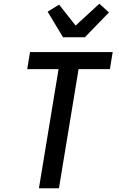

<svg xmlns="http://www.w3.org/2000/svg" viewBox="-20 -1016 640 1036"><path d="M190 0 296 -643H127L142 -735H588L573 -643H404L298 0ZM320 -815 237 -953 299 -991 388 -878 516 -996 568 -949 438 -815Z"/></svg>

Font: Iosevka SmBd Ex Obl
Style: Regular
Weight: 600
Width: 7
Italic angle: -9°
Monospace: yes
Designer: Belleve Invis
Foundry: Belleve Invis
Version: Version 32.5.0; ttfautohint (v1.8.4)